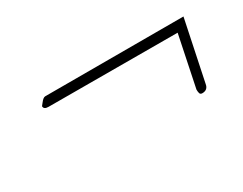

<svg xmlns="http://www.w3.org/2000/svg" viewBox="-41 -459 721 569"><g transform="rotate(-30 319.5 -174.5)"><path d="M531 -62Q524 -62 522.5 -67.5Q521 -73 521 -80L557 -254L116 -255Q100 -255 100 -266Q99 -265 101 -267.5Q103 -270 107 -275Q116 -287 123 -287H596L553 -81Q550 -62 531 -62Z"/></g></svg>

Font: Ms Madi
Style: Regular
Weight: 400
Designer: Robert E. Leuschke
Foundry: Robert E. Leuschke
Version: Version 1.010; ttfautohint (v1.8.3)